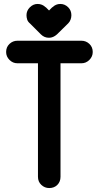

<svg xmlns="http://www.w3.org/2000/svg" viewBox="-20 -941 500 971"><path d="M132 -822Q121 -831 117.5 -842Q114 -853 114 -864Q114 -887 131 -904Q148 -921 170 -921Q194 -921 211 -904V-905Q217 -900 219.5 -896.5Q222 -893 228 -888L245 -905V-904Q262 -921 285 -921Q308 -921 325 -904Q341 -888 341 -864Q341 -853 337 -842Q333 -831 325 -823L268 -767Q249 -750 228 -750Q204 -750 187 -767ZM286 -621V-47Q286 -22 270 -6Q254 10 229 10Q206 10 189 -6Q172 -22 172 -47V-621H68Q45 -621 28 -638Q11 -655 11 -678Q11 -703 28 -719Q45 -735 68 -735H392Q415 -735 432 -719Q449 -703 449 -678Q449 -655 432 -638Q415 -621 392 -621Z"/></svg>

Font: VDS
Style: Bold
Weight: 700
Designer: artmaker
Foundry: artmaker
Version: Version 1.000 2009 initial release